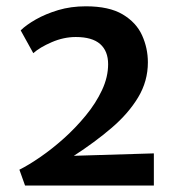

<svg xmlns="http://www.w3.org/2000/svg" viewBox="-20 -974 546 594"><path d="M57.5 -400 40 -449Q69 -463.5 105.2 -488.5Q141.5 -513.5 178 -546.2Q214.5 -579 245.5 -616.8Q276.5 -654.5 295.5 -695Q314.5 -735.5 314.5 -775.5Q314.5 -816 289.8 -837.8Q265 -859.5 214.5 -859.5Q177 -859.5 140 -843.5Q103 -827.5 83 -809.5L44 -880Q60.5 -896.5 90.8 -913.8Q121 -931 160.2 -942.8Q199.5 -954.5 245.5 -954.5Q317.5 -954.5 359.5 -929.5Q401.5 -904.5 419.5 -864.8Q437.5 -825 437.5 -781Q437.5 -723 407.5 -673Q377.5 -623 325.5 -578.5Q273.5 -534 208.5 -492L456 -499.5V-400Z"/></svg>

Font: Merriweather Sans SemiBold
Style: Regular
Weight: 600
Designer: Eben Sorkin
Foundry: Eben Sorkin
Version: Version 2.001